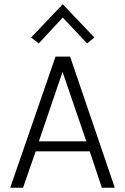

<svg xmlns="http://www.w3.org/2000/svg" viewBox="-20 -884 589 904"><path d="M520.5 0H459.5L402.5 -171.5H148L88.5 0H28L241.5 -617.5H310ZM386.5 -218.5 274.5 -545.5 163 -218.5ZM390 -679.5 275.5 -801.5 162.5 -679.5 126.5 -707.5 275.5 -864 424.5 -707.5Z"/></svg>

Font: Betina Sans Light
Style: Regular
Weight: 300
Designer: Jonathan Pinhorn (font) & Cristiano Sobral (main changes)
Version: Version 2.001;October 6, 2020;FontCreator 13.0.0.2681 64-bit